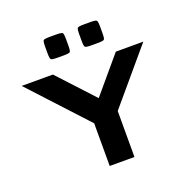

<svg xmlns="http://www.w3.org/2000/svg" viewBox="-110 -697 786 801"><g transform="rotate(-20 283.0 -296.0)"><path d="M345.2 -499Q320.8 -499 316.7 -503.2Q312.5 -507.3 312.5 -531.7V-559.1Q312.5 -583.5 316.7 -587.6Q320.8 -591.8 345.2 -591.8H372.6Q397 -591.8 401.1 -587.6Q405.3 -583.5 405.3 -559.1V-531.7Q405.3 -507.3 401.1 -503.2Q397 -499 372.6 -499ZM193.8 -499Q169.4 -499 165.3 -503.2Q161.1 -507.3 161.1 -531.7V-559.1Q161.1 -583.5 165.3 -587.6Q169.4 -591.8 193.8 -591.8H221.2Q245.6 -591.8 249.8 -587.6Q253.9 -583.5 253.9 -559.1V-531.7Q253.9 -507.3 249.8 -503.2Q245.6 -499 221.2 -499ZM354 0H244.1V-189.5L13.2 -439.5H151.9L297.9 -281.7L431.2 -439.5H553.2L354 -204.1Z"/></g></svg>

Font: Squarish Sans CT
Style: RegularSC
Weight: 400
Version: Version 0.9